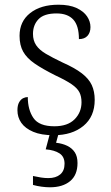

<svg xmlns="http://www.w3.org/2000/svg" viewBox="-20 -564 470 815"><path d="M208 10Q155 10 121 -4.5Q87 -19 70.5 -42.5Q54 -66 54 -96Q54 -117 61 -129.5Q68 -142 78 -147Q88 -152 98 -152Q98 -98 122 -63Q146 -28 211 -28Q267 -28 296.5 -57.5Q326 -87 326 -130Q326 -155 317 -172.5Q308 -190 284 -206.5Q260 -223 215 -244Q161 -271 127.5 -294Q94 -317 78.5 -344.5Q63 -372 63 -412Q63 -473 108 -508.5Q153 -544 228 -544Q275 -544 305 -530Q335 -516 349.5 -494.5Q364 -473 364 -449Q364 -426 351.5 -412Q339 -398 315 -398Q315 -455 291 -481Q267 -507 220 -507Q167 -507 143.5 -482.5Q120 -458 120 -420Q120 -392 133.5 -372Q147 -352 175 -335.5Q203 -319 245 -299Q297 -276 327 -253Q357 -230 369.5 -203Q382 -176 382 -140Q382 -69 334 -29.5Q286 10 208 10ZM192 231Q176 231 157 228.5Q138 226 120 221V183Q138 187 154 189.5Q170 192 185 192Q217 192 235.5 176.5Q254 161 254 131Q254 101 232.5 87Q211 73 174 70L195 -9H232L218 42Q245 45 265.5 55Q286 65 297.5 82.5Q309 100 309 128Q309 179 277.5 205Q246 231 192 231Z"/></svg>

Font: Noto Serif Kannada Light
Style: Regular
Weight: 300
Version: Version 2.003